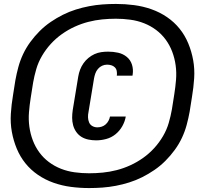

<svg xmlns="http://www.w3.org/2000/svg" viewBox="-20 -827 1040 974"><path d="M432 127Q385 127 339.5 121Q294 115 251.5 100Q209 85 172.5 60Q136 35 109 1.5Q82 -32 65 -73Q48 -114 40 -158.5Q32 -203 35 -250Q38 -297 46 -344L58 -420Q64 -453 73 -486.5Q82 -520 97 -552Q112 -584 133.5 -613.5Q155 -643 181 -669Q207 -695 237 -715.5Q267 -736 299 -752Q331 -768 364.5 -778.5Q398 -789 432 -795.5Q466 -802 500 -804.5Q534 -807 568 -807Q615 -807 660.5 -801Q706 -795 748.5 -780Q791 -765 827.5 -740Q864 -715 891 -681.5Q918 -648 935 -607Q952 -566 960 -521.5Q968 -477 965 -430Q962 -383 954 -336L942 -260Q936 -227 927 -193.5Q918 -160 903 -128Q888 -96 866.5 -66.5Q845 -37 819 -11Q793 15 763 35.5Q733 56 701 72Q669 88 635.5 98.5Q602 109 568 115.5Q534 122 500 124.5Q466 127 432 127ZM432 52Q467 52 502 48.5Q537 45 572 36Q607 27 641 11.5Q675 -4 706 -26Q737 -48 762.5 -76Q788 -104 807 -136.5Q826 -169 836 -203.5Q846 -238 852 -272L864 -348Q870 -385 873 -422.5Q876 -460 871 -496Q866 -532 853.5 -565Q841 -598 820.5 -626Q800 -654 772 -675Q744 -696 711 -709Q678 -722 641.5 -727Q605 -732 568 -732Q533 -732 498 -728.5Q463 -725 428 -716Q393 -707 359 -691.5Q325 -676 294 -654Q263 -632 237.5 -604Q212 -576 193 -543.5Q174 -511 164 -476.5Q154 -442 148 -408L136 -332Q130 -295 127 -257.5Q124 -220 129 -184Q134 -148 146.5 -115Q159 -82 179.5 -54Q200 -26 228 -5Q256 16 289 29Q322 42 358.5 47Q395 52 432 52ZM468 -115Q448 -115 428.5 -119Q409 -123 393.5 -132.5Q378 -142 367 -157.5Q356 -173 351 -191.5Q346 -210 346 -229.5Q346 -249 349 -269L377 -439Q380 -457 386.5 -474Q393 -491 403.5 -506Q414 -521 428.5 -533Q443 -545 459.5 -552.5Q476 -560 493.5 -562.5Q511 -565 529 -565Q555 -565 579.5 -559.5Q604 -554 623 -538.5Q642 -523 649.5 -499Q657 -475 653 -449L652 -443H572L573 -446Q574 -457 572 -467.5Q570 -478 562.5 -485.5Q555 -493 544.5 -496Q534 -499 523 -499Q510 -499 498 -493.5Q486 -488 477 -477.5Q468 -467 463.5 -454Q459 -441 457 -429L429 -259Q426 -245 426.5 -231.5Q427 -218 432 -206Q437 -194 448.5 -187.5Q460 -181 474 -181Q485 -181 496 -184.5Q507 -188 516 -196Q525 -204 530.5 -214.5Q536 -225 538 -236H618Q614 -211 600.5 -187Q587 -163 566 -146Q545 -129 519 -122Q493 -115 468 -115Z"/></svg>

Font: Iosevka Aile Heavy Oblique
Style: Regular
Weight: 900
Italic angle: -9°
Designer: Belleve Invis
Foundry: Belleve Invis
Version: Version 31.1.0; ttfautohint (v1.8.4)